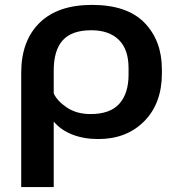

<svg xmlns="http://www.w3.org/2000/svg" viewBox="-20 -550 712 773"><path d="M65.4 203.1H196.3V-60.5Q225.1 -26.4 271.2 -8.3Q317.4 9.8 376 9.8Q489.7 9.8 560.8 -62Q631.8 -133.8 631.8 -254.9V-270.5Q631.8 -386.2 561.8 -458.3Q491.7 -530.3 350.1 -530.3Q212.4 -530.3 138.9 -457.8Q65.4 -385.3 65.4 -256.8ZM344.7 -90.8Q288.6 -90.8 249.5 -116.9Q210.4 -143.1 196.3 -173.8V-266.1Q196.3 -347.7 232.7 -387.9Q269 -428.2 347.7 -428.2Q418.9 -428.2 458.3 -389.6Q497.6 -351.1 497.6 -275.9V-249.5Q497.6 -173.8 460.4 -132.3Q423.3 -90.8 344.7 -90.8Z"/></svg>

Font: Roboto Flex
Style: wght 600 wdth 140 opsz 13.0 GRAD 0.00 slnt 0.00 XTRA 468 XOPQ 96 YOPQ 79 YTLC 514 YTUC 712 YTAS 750 YTDE -203.00 YTFI 738
Weight: 600
Width: 8
Designer: Berlow after Robertson
Foundry: Google
Version: Version 3.100